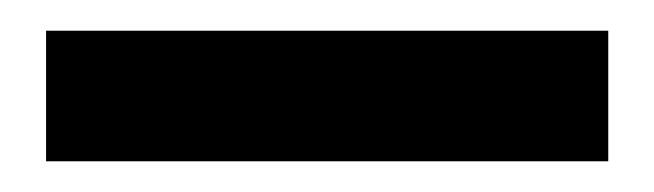

<svg xmlns="http://www.w3.org/2000/svg" viewBox="-20 -740 426 125"><path d="M376 -720V-635H10V-720Z"/></svg>

Font: Fz Poppins Med
Style: Regular
Weight: 500
Designer: Ninad Kale (Devanagari), Jonny Pinhorn (Latin)
Foundry: Indian Type Foundry
Version: Vit hóa bi Vntype.Com & FontZin.Com